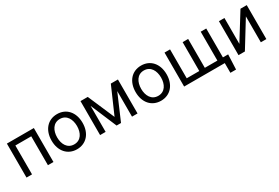

<svg xmlns="http://www.w3.org/2000/svg" viewBox="64 -1533 3875 2670"><g transform="rotate(-30 2001.0 -198.5)"><path d="M75.3 0H164.1V-463.8H419.4V0H508.2V-545.5H75.3Z M882.8 11.4C1032 11.4 1131.7 -100.9 1131.7 -269.9C1131.7 -440.3 1032 -552.6 882.8 -552.6C733.7 -552.6 633.9 -440.3 633.9 -269.9C633.9 -100.9 733.7 11.4 882.8 11.4ZM723.4 -269.9C723.4 -378.2 773.8 -474.1 882.8 -474.1C991.8 -474.1 1042.3 -378.2 1042.3 -269.9C1042.3 -161.9 991.8 -67.5 882.8 -67.5C773.8 -67.5 723.4 -161.9 723.4 -269.9Z M1557.5 -118.3 1373.6 -545.5H1257.1V0H1345.9V-416.9L1522 0H1593L1769.5 -410.9V0H1858.3V-545.5H1744.3Z M2232.2 11.4C2381.4 11.4 2481.2 -100.9 2481.2 -269.9C2481.2 -440.3 2381.4 -552.6 2232.2 -552.6C2083.1 -552.6 1983.3 -440.3 1983.3 -269.9C1983.3 -100.9 2083.1 11.4 2232.2 11.4ZM2072.8 -269.9C2072.8 -378.2 2123.2 -474.1 2232.2 -474.1C2341.3 -474.1 2391.7 -378.2 2391.7 -269.9C2391.7 -161.9 2341.3 -67.5 2232.2 -67.5C2123.2 -67.5 2072.8 -161.9 2072.8 -269.9Z M3360.4 -81.7H3276.3V-545.5H3187.5V-81.7H2985.8V-545.5H2897V-81.7H2695.3V-545.5H2606.5V0H3259.2V156.2H3350.1Z M3568.5 -130V-545.5H3479.8V0H3582L3838.1 -415.5V0H3926.8V-545.5H3826Z"/></g></svg>

Font: Margiela Sans Text
Style: Regular
Weight: 400
Designer: Stefan Endress, Andreas Faust
Version: Version 1.100;FEAKit 1.0